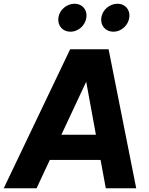

<svg xmlns="http://www.w3.org/2000/svg" viewBox="-47 -1009 799 1029"><path d="M-27 0H149L220 -152H492L520 0H683L535 -745H329ZM266 -915C260 -872 288 -839 331 -839C372 -839 410 -872 416 -915C422 -956 394 -989 353 -989C310 -989 272 -956 266 -915ZM282 -287 415 -571 467 -287ZM496 -915C490 -872 518 -839 561 -839C602 -839 640 -872 646 -915C652 -956 624 -989 583 -989C540 -989 502 -956 496 -915Z"/></svg>

Font: Mluvka ExtraBold
Style: Italic
Weight: 800
Italic angle: -8°
Designer: Modified by Jiří Krblich, Original typeface by Gumpita Rahayu
Foundry: Gumpita Rahayu & Jiří Krblich
Version: Version 2.000;Glyphs 3.1.1 (3134)